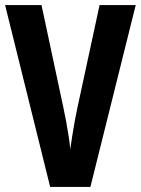

<svg xmlns="http://www.w3.org/2000/svg" viewBox="-20 -734 553 754"><path d="M513 -714 335 0H177L0 -714H143L229 -311Q234 -289 239.5 -259Q245 -229 249.5 -199.5Q254 -170 256 -148Q259 -170 263.5 -199Q268 -228 273.5 -258Q279 -288 284 -311L371 -714Z"/></svg>

Font: Noto Sans ExtraCondensed
Style: Bold
Weight: 700
Width: 2
Designer: Monotype Design Team
Foundry: Monotype Imaging Inc.
Version: Version 2.013; ttfautohint (v1.8.4.7-5d5b)